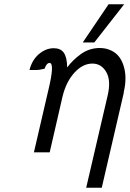

<svg xmlns="http://www.w3.org/2000/svg" viewBox="-20 -714 608 900"><path d="M368 -515 489 -694H562L422 -515ZM118 -386V-385Q130 -433 162.5 -460.5Q195 -488 232 -488Q264 -488 279 -467Q294 -446 295 -398Q320 -432 358.5 -460Q397 -488 445 -489Q473 -489 492 -481Q540 -464 558.5 -408.5Q577 -353 560 -282V-278L457 166H384L485 -268Q501 -337 478 -376.5Q455 -416 413 -416Q368 -416 329 -373.5Q290 -331 273 -261L213 0H139L207 -293Q237 -417 213 -419Q198 -419 189 -392Q187 -392 175 -389Q163 -386 152 -386Z"/></svg>

Font: Coval
Style: ExtraLight Italic
Weight: 200
Foundry: Context Ltd
Version: Version 001.000